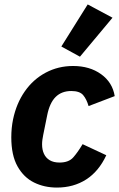

<svg xmlns="http://www.w3.org/2000/svg" viewBox="-20 -835 538 867"><path d="M237 12Q180 12 133.5 -11Q87 -34 59 -84Q31 -134 31 -215Q31 -236 33 -256.5Q35 -277 39 -296Q54 -368 92 -422.5Q130 -477 186.5 -507Q243 -537 310 -537Q385 -537 436.5 -500Q488 -463 498 -401L380 -356Q371 -387 355.5 -405.5Q340 -424 302 -424Q258 -424 231 -397Q204 -370 193 -314L175 -225Q173 -215 171.5 -204.5Q170 -194 170 -183Q170 -159 178.5 -140.5Q187 -122 204.5 -111.5Q222 -101 249 -101Q290 -101 310.5 -124Q331 -147 353 -184L460 -134Q426 -61 369 -24.5Q312 12 237 12ZM488 -755 341 -579 257 -625 376 -815Z"/></svg>

Font: IBM Plex Sans
Style: Italic
Weight: 400
Italic angle: -11.31°
Designer: Mike Abbink, Paul van der Laan, Pieter van Rosmalen
Foundry: Bold Monday
Version: Version 3.201